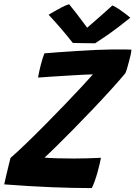

<svg xmlns="http://www.w3.org/2000/svg" viewBox="-34 -906 658 932"><path d="M411.5 7Q323 7 217 2.8Q111 -1.5 -13.5 -11Q-10.5 -24.5 -5 -49Q0.5 -73.5 6.8 -98.5Q13 -123.5 17 -139.5Q49 -167 94 -210.5Q139 -254 188.5 -304Q238 -354 284.2 -402.2Q330.5 -450.5 365.8 -488.5Q401 -526.5 417 -545Q404.5 -545 374 -543.5Q343.5 -542 303.8 -539.5Q264 -537 223.5 -534.5Q183 -532 150.5 -529.5Q152.5 -540.5 156 -557.2Q159.5 -574 163.5 -589.5Q173 -626 181.5 -647Q209 -649.5 249.8 -652.5Q290.5 -655.5 336.8 -658.5Q383 -661.5 428.2 -663.5Q473.5 -665.5 511 -666Q521 -666 540 -666Q559 -666 577.2 -665.8Q595.5 -665.5 604 -665Q603.5 -654.5 600 -639Q596.5 -623.5 592.5 -609Q581.5 -565.5 574.5 -550.5Q548 -518.5 506.5 -472.8Q465 -427 417 -376.5Q369 -326 322.2 -278.5Q275.5 -231 238.2 -194.5Q201 -158 182 -141Q229 -136.5 326.5 -136.5Q357 -136.5 390.5 -137.5Q424 -138.5 456 -140Q454 -128.5 449.5 -109.2Q445 -90 439.5 -70Q433 -46.5 424.8 -24.2Q416.5 -2 411.5 7ZM511.5 -879.5Q526 -873.5 544.8 -860.8Q563.5 -848 579 -836Q594.5 -824 598.5 -820Q531.5 -766 488.5 -736.5Q445.5 -707 428 -696Q417.5 -696 397.2 -696.2Q377 -696.5 355.2 -696.8Q333.5 -697 319.5 -697.5Q292.5 -732 263.5 -765.8Q234.5 -799.5 202 -834.5Q213 -841 230.5 -851.2Q248 -861.5 267 -871.2Q286 -881 301.5 -885.5Q319 -864.5 336.5 -841.5Q354 -818.5 368.2 -799.5Q382.5 -780.5 389 -771.5Q400.5 -781.5 422 -800Q443.5 -818.5 467.5 -840Q491.5 -861.5 511.5 -879.5Z"/></svg>

Font: Grandstander SemiBold
Style: Italic
Weight: 600
Italic angle: -15°
Designer: Tyler Finck
Foundry: Etcetera Type Co
Version: Version 1.200; ttfautohint (v1.8.3)